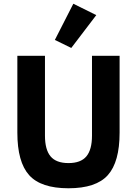

<svg xmlns="http://www.w3.org/2000/svg" viewBox="-20 -997 734 1029"><path d="M362 -740 274 -783 373 -977 496 -916ZM73 -286V-698H221V-270Q221 -195 251 -159Q281 -123 347 -123Q413 -123 443 -159Q473 -195 473 -270V-698H621V-286Q621 -129 558 -58.5Q495 12 347 12Q199 12 136 -58.5Q73 -129 73 -286Z"/></svg>

Font: Anuphan
Style: Bold
Weight: 700
Designer: Mike Abbink, Paul van der Laan, Pieter van Rosmalen, Mint Tantisuwanna
Foundry: Bold Monday; Cadson Demak
Version: Version 3.002;hotconv 1.0.109;makeotfexe 2.5.65596